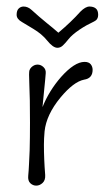

<svg xmlns="http://www.w3.org/2000/svg" viewBox="-20 -567 322 591"><path d="M265.1 -352.1Q265.1 -325.7 238.8 -321.8Q206.5 -315.4 166 -266.6Q122.6 -213.9 117.2 -162.6Q115.2 -140.1 115.2 -121.6Q115.2 -77.1 119.1 -28.3Q120.1 -12.2 111.1 -3.9Q102.1 4.4 91.6 4.4Q81.1 4.4 73.2 -3.2Q65.4 -10.7 66.9 -26.1Q68.4 -41.5 69.3 -61.8Q70.3 -82 71.3 -104.5Q72.3 -142.6 72.3 -189.5Q72.3 -268.6 70.3 -306.9Q68.4 -345.2 70.8 -351.1Q73.2 -356.9 77.1 -360.4Q85.4 -368.2 95.5 -368.2Q105.5 -368.2 113.5 -360.8Q121.6 -353.5 120.8 -342Q120.1 -330.6 118.9 -319.6Q117.7 -308.6 116.2 -292.5Q113.3 -266.6 110.8 -237.3Q130.9 -287.6 168 -330.1Q209.5 -376.5 240.2 -376.5Q253.4 -376.5 259.3 -369.1Q265.1 -361.8 265.1 -352.1ZM224.6 -475.6Q201.7 -460 191.2 -446.8Q180.7 -433.6 173.3 -426.8Q166 -419.9 156.7 -419.9Q143.1 -419.9 125 -442.4Q108.9 -462.4 82.3 -478.3Q55.7 -494.1 47.9 -499Q31.2 -508.3 31.2 -521.5Q31.2 -534.7 37.6 -540.8Q43.9 -546.9 52.7 -546.9Q65.9 -546.9 77.6 -536.1Q89.4 -525.4 100.1 -516.1Q110.8 -506.8 124 -496.1Q143.6 -480.5 159.7 -466.3Q199.2 -499.5 227.5 -531.2Q243.2 -546.9 255.4 -546.9Q267.6 -546.9 274.9 -541Q282.2 -535.2 282.2 -521Q282.2 -506.8 269.8 -501Q257.3 -495.1 246.3 -489Q235.4 -482.9 224.6 -475.6Z"/></svg>

Font: Pompiere
Style: Regular
Weight: 400
Designer: Karolina Lach
Foundry: Sorkin Type Co.
Version: Version 1.002